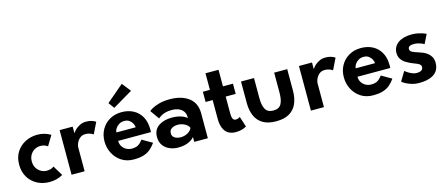

<svg xmlns="http://www.w3.org/2000/svg" viewBox="-46 -1180 3968 1706"><g transform="rotate(-15 1938.0 -326.5)"><path d="M251.5 12Q187 12 136.5 -15.5Q86 -43 57 -92Q28 -141 28 -206.5Q28 -273.5 58.5 -321.8Q89 -370 140 -396.2Q191 -422.5 251.5 -422.5Q319 -422.5 373.5 -389L318.5 -298Q290.5 -319 252 -319Q223.5 -319 199 -305Q174.5 -291 159.2 -265.5Q144 -240 144 -205.5Q144 -170 159.8 -144.5Q175.5 -119 200.2 -105.2Q225 -91.5 252 -91.5Q292.5 -91.5 318.5 -112L374 -20Q319 12 251.5 12Z M575 0H455V-410.5H575V-350.5Q576.5 -350.5 580.5 -356.5Q599.5 -388.5 648 -412Q670.5 -422.5 700 -422.5Q753.5 -422.5 788.5 -398L738 -295Q724.5 -306 697.5 -313.5Q684.5 -317 667 -317Q640 -317 622.2 -305Q604.5 -293 594 -276Q583.5 -259 579.2 -243.5Q575 -228 575 -220.5Z M1025.5 12Q961 12 913.5 -19Q866 -50 840 -100.8Q814 -151.5 814 -210Q814 -270 840.8 -318Q867.5 -366 915.5 -394.2Q963.5 -422.5 1027.5 -422.5Q1087 -422.5 1133.8 -398Q1180.5 -373.5 1207.8 -326Q1235 -278.5 1235 -209Q1235 -196 1234.5 -183.5H932.5Q932.5 -153 947.2 -131Q962 -109 984.8 -97.2Q1007.5 -85.5 1031.5 -85.5Q1071.5 -85.5 1093.5 -99.5Q1115.5 -113.5 1135.5 -140.5L1228 -87Q1206 -56 1180.2 -33.8Q1154.5 -11.5 1117.8 0.2Q1081 12 1025.5 12ZM1114.5 -260Q1114 -275.5 1104.8 -294.2Q1095.5 -313 1077 -326.8Q1058.5 -340.5 1030.5 -340.5Q1002.5 -340.5 981.8 -327.8Q961 -315 949.2 -296.5Q937.5 -278 936.5 -260ZM975.5 -476 936 -530 1094.5 -665 1158.5 -584Z M1432.5 12Q1393 12 1356.8 -3.2Q1320.5 -18.5 1297.5 -49.2Q1274.5 -80 1274.5 -127.5Q1274.5 -199 1332 -232.5Q1379 -260 1446 -260Q1495 -260 1531.2 -247.5Q1567.5 -235 1583.5 -218Q1583.5 -235 1582 -246.2Q1580.5 -257.5 1575 -269.5Q1561 -297.5 1531.8 -311.5Q1502.5 -325.5 1462 -325.5Q1429 -325.5 1404.5 -318.8Q1380 -312 1363.2 -302Q1346.5 -292 1336 -282L1277 -365Q1284 -373.5 1308.8 -387Q1333.5 -400.5 1374.2 -411.5Q1415 -422.5 1470 -422.5Q1569 -422.5 1633 -380.5Q1708.5 -331.5 1708.5 -230V0H1583.5V-45Q1566.5 -22.5 1528.2 -5.2Q1490 12 1432.5 12ZM1480 -70.5Q1514 -70.5 1544 -87.5Q1574 -104.5 1583 -129V-130Q1573.5 -153.5 1543.8 -169.2Q1514 -185 1480.5 -185Q1461 -185 1443 -179.5Q1425 -174 1413.5 -161.2Q1402 -148.5 1402 -126.5Q1402 -106 1413.2 -93.8Q1424.5 -81.5 1442.5 -76Q1460.5 -70.5 1480 -70.5Z M1965.5 12Q1893 12 1862.5 -38Q1837.5 -78 1837.5 -141V-316.5H1772.5V-410.5H1837.5V-563H1957.5V-410.5H2049.5V-316.5H1957.5V-158Q1957.5 -96 1991 -96Q2013 -96 2031.5 -109.5L2062.5 -13Q2019.5 12 1965.5 12Z M2336 12Q2261 12 2214.2 -16Q2167.5 -44 2145.5 -94.5Q2123.5 -145 2123.5 -213V-410.5H2243V-227Q2243 -157 2263.8 -122Q2284.5 -87 2336 -87Q2388 -87 2408.2 -122.5Q2428.5 -158 2428.5 -227V-410.5H2548.5V-213Q2548.5 -147.5 2527.5 -96.8Q2506.5 -46 2459.8 -17Q2413 12 2336 12Z M2776.5 0H2656.5V-410.5H2776.5V-350.5Q2778 -350.5 2782 -356.5Q2801 -388.5 2849.5 -412Q2872 -422.5 2901.5 -422.5Q2955 -422.5 2990 -398L2939.5 -295Q2926 -306 2899 -313.5Q2886 -317 2868.5 -317Q2841.5 -317 2823.8 -305Q2806 -293 2795.5 -276Q2785 -259 2780.8 -243.5Q2776.5 -228 2776.5 -220.5Z M3227 12Q3162.5 12 3115 -19Q3067.5 -50 3041.5 -100.8Q3015.5 -151.5 3015.5 -210Q3015.5 -270 3042.2 -318Q3069 -366 3117 -394.2Q3165 -422.5 3229 -422.5Q3288.5 -422.5 3335.2 -398Q3382 -373.5 3409.2 -326Q3436.5 -278.5 3436.5 -209Q3436.5 -196 3436 -183.5H3134Q3134 -153 3148.8 -131Q3163.5 -109 3186.2 -97.2Q3209 -85.5 3233 -85.5Q3273 -85.5 3295 -99.5Q3317 -113.5 3337 -140.5L3429.5 -87Q3407.5 -56 3381.8 -33.8Q3356 -11.5 3319.2 0.2Q3282.5 12 3227 12ZM3316 -260Q3315.5 -275.5 3306.2 -294.2Q3297 -313 3278.5 -326.8Q3260 -340.5 3232 -340.5Q3204 -340.5 3183.2 -327.8Q3162.5 -315 3150.8 -296.5Q3139 -278 3138 -260Z M3650.5 12Q3615.5 12 3587 3.5Q3530.5 -13 3497 -41L3548.5 -126Q3581 -99.5 3614.5 -87Q3633 -79.5 3651.5 -79.5Q3678.5 -79.5 3692.5 -88Q3711 -98 3711 -120Q3711 -133 3702.5 -141.2Q3694 -149.5 3680.5 -155.8Q3667 -162 3650.5 -167.8Q3634 -173.5 3618.2 -181.2Q3602.5 -189 3585.8 -198.5Q3569 -208 3555 -221.2Q3541 -234.5 3532 -252.8Q3523 -271 3523 -295.5Q3523 -326.5 3535.5 -349.8Q3548 -373 3570.5 -389.2Q3593 -405.5 3624.8 -414Q3656.5 -422.5 3694.5 -422.5Q3724 -422.5 3748 -417.8Q3772 -413 3789.5 -407.5Q3810 -401 3826.5 -392.5L3785.5 -309.5Q3772.5 -316.5 3757.5 -322.5Q3745 -327 3729 -331Q3713 -335 3690 -335Q3639 -335 3639 -301.5Q3639 -283.5 3662 -272Q3675 -264.5 3710.5 -254Q3729.5 -248 3751.5 -239.2Q3773.5 -230.5 3792.5 -215.8Q3811.5 -201 3824.2 -179Q3837 -157 3837 -124.5Q3837 -48 3775.5 -14Q3729 12 3650.5 12Z"/></g></svg>

Font: Lucymar Sans SemiBold
Style: Regular
Weight: 600
Foundry: The League of Moveable Type (original font) / Main changes by Cristiano Sobral with portions from Mirco Monsees
Version: Version 2.001;August 30, 2020;FontCreator 13.0.0.2681 64-bit